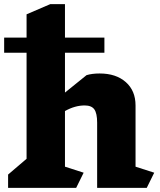

<svg xmlns="http://www.w3.org/2000/svg" viewBox="-20 -905 772 925"><path d="M687 0H448V-314Q448 -359 434.5 -378Q421 -397 388 -397Q341 -397 293 -370V-102L383 -73L347 0H19V-64L108 -140V-651H0V-724H108V-836L222 -885H293V-724H483V-651H293V-459L397 -543Q424 -551 460 -551Q539 -551 586 -509.5Q633 -468 633 -397V-102L723 -73Z"/></svg>

Font: Inknut Antiqua ExtraBold
Style: Regular
Weight: 800
Designer: Claus Eggers Sørensen
Foundry: Claus Eggers Sørensen
Version: Version 1.003; ttfautohint (v1.8.2) -l 8 -r 50 -G 200 -x 14 